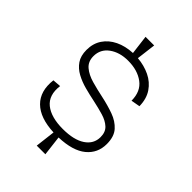

<svg xmlns="http://www.w3.org/2000/svg" viewBox="-259 -895 1133 1133"><g transform="rotate(45 307.5 -328.0)"><path d="M267 126 282 1Q165 -4 108.5 -60Q52 -116 64 -216L116 -220Q105 -135 156.5 -93.5Q208 -52 306 -52Q398 -52 448 -85.5Q498 -119 498 -176Q498 -218 473 -241Q448 -264 407.5 -276Q367 -288 320 -298Q276 -307 233 -318.5Q190 -330 154 -349.5Q118 -369 96.5 -400.5Q75 -432 75 -481Q75 -535 101.5 -574.5Q128 -614 174.5 -636.5Q221 -659 282 -662L267 -782H339L324 -661Q381 -656 427.5 -633.5Q474 -611 502 -569.5Q530 -528 531 -467L475 -457Q475 -534 424 -572Q373 -610 294 -610Q224 -610 177 -576Q130 -542 130 -484Q130 -439 160 -413.5Q190 -388 237.5 -374.5Q285 -361 338 -350Q394 -338 443 -320.5Q492 -303 522.5 -269Q553 -235 553 -173Q553 -97 496 -50Q439 -3 324 1L339 126Z"/></g></svg>

Font: Bricolage Grotesque 12pt ExtraLight
Style: Regular
Weight: 200
Designer: Mathieu Triay
Foundry: Atelier Triay
Version: Version 1.001; ttfautohint (v1.8.4.7-5d5b);gftools[0.9.33.de